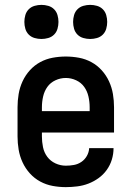

<svg xmlns="http://www.w3.org/2000/svg" viewBox="-20 -760 540 788"><path d="M250 8Q223 8 196 3Q169 -2 145 -15Q121 -28 102.5 -48.5Q84 -69 72.5 -94Q61 -119 56.5 -146Q52 -173 52 -200V-320Q52 -347 56.5 -374Q61 -401 72.5 -426Q84 -451 102.5 -471.5Q121 -492 145 -505Q169 -518 196 -523Q223 -528 250 -528Q277 -528 304 -523Q331 -518 355 -505Q379 -492 397.5 -471.5Q416 -451 427.5 -426Q439 -401 443.5 -374Q448 -347 448 -320V-216H152V-200Q152 -178 156.5 -156Q161 -134 174 -116.5Q187 -99 207.5 -89.5Q228 -80 250 -80Q267 -80 283.5 -83Q300 -86 314 -95.5Q328 -105 336.5 -120Q345 -135 346 -152H446Q446 -128 439 -105Q432 -82 418 -62.5Q404 -43 384.5 -29Q365 -15 343 -6.5Q321 2 297 5Q273 8 250 8ZM348 -304V-320Q348 -342 343 -364Q338 -386 325.5 -403.5Q313 -421 292.5 -430.5Q272 -440 250 -440Q228 -440 207.5 -430.5Q187 -421 174.5 -403.5Q162 -386 157 -364Q152 -342 152 -320V-304ZM350 -600Q336 -600 322 -604Q308 -608 298 -618Q288 -628 284 -642Q280 -656 280 -670Q280 -684 284 -698Q288 -712 298 -722Q308 -732 322 -736Q336 -740 350 -740Q364 -740 378 -736Q392 -732 402 -722Q412 -712 416 -698Q420 -684 420 -670Q420 -656 416 -642Q412 -628 402 -618Q392 -608 378 -604Q364 -600 350 -600ZM150 -600Q136 -600 122 -604Q108 -608 98 -618Q88 -628 84 -642Q80 -656 80 -670Q80 -684 84 -698Q88 -712 98 -722Q108 -732 122 -736Q136 -740 150 -740Q164 -740 178 -736Q192 -732 202 -722Q212 -712 216 -698Q220 -684 220 -670Q220 -656 216 -642Q212 -628 202 -618Q192 -608 178 -604Q164 -600 150 -600Z"/></svg>

Font: Iosevka Semibold
Style: Regular
Weight: 600
Monospace: yes
Designer: Belleve Invis
Foundry: Belleve Invis
Version: Version 33.2.3; ttfautohint (v1.8.4)